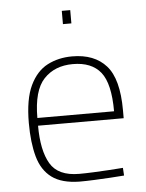

<svg xmlns="http://www.w3.org/2000/svg" viewBox="-52 -742 605 793"><g transform="rotate(-5 251.0 -345.5)"><path d="M246 9Q172 8 131 -22.5Q90 -53 74 -111Q58 -169 58 -250Q58 -349 85 -405.5Q112 -462 157.5 -485.5Q203 -509 260 -509Q352 -509 401 -454Q450 -399 450 -269V-236H95Q95 -133 127.5 -78Q160 -23 247 -23Q273 -23 306 -24.5Q339 -26 372 -28Q405 -30 429 -32L431 0Q407 2 374 4Q341 6 307 7.5Q273 9 246 9ZM95 -268H413Q413 -383 375.5 -430Q338 -477 260 -477Q185 -477 140 -429.5Q95 -382 95 -268ZM234 -645V-700H269V-645Z"/></g></svg>

Font: TitilliumWeb ExtraLight
Style: Regular
Weight: 400
Designer: Mohamed Gaber, Accademia di Belle Arti di Urbino and others
Foundry: Kief Type Foundry, Accademia di Belle Arti di Urbino and others
Version: Version 3.000; ttfautohint (v1.8.2)